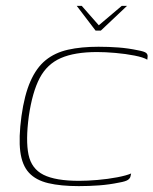

<svg xmlns="http://www.w3.org/2000/svg" viewBox="-20 -625 522 653"><path d="M241 -605H258L316 -539L394 -605H412L323 -521H305ZM53 -230Q63 -302 83.5 -348.5Q104 -395 135.5 -420.5Q167 -446 211.5 -456Q256 -466 315 -466Q350 -466 383 -463.5Q416 -461 449 -454Q471 -450 477 -445Q483 -440 482 -432L481 -422Q468 -430 437.5 -436Q407 -442 372.5 -445Q338 -448 310 -448Q234 -448 187 -427.5Q140 -407 115 -359.5Q90 -312 78 -230Q67 -147 77 -99Q87 -51 128 -30.5Q169 -10 249 -10Q277 -10 312 -13Q347 -16 378.5 -22Q410 -28 426 -35L424 -26Q423 -19 415.5 -13.5Q408 -8 385 -4Q351 3 317 5.5Q283 8 248 8Q187 8 144.5 -2Q102 -12 78.5 -37.5Q55 -63 49 -109.5Q43 -156 53 -230Z"/></svg>

Font: Genos Thin
Style: Italic
Weight: 100
Italic angle: -8°
Designer: Robert E. Leuschke
Foundry: Robert E. Leuschke
Version: Version 1.010